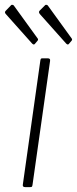

<svg xmlns="http://www.w3.org/2000/svg" viewBox="-39 -770 316 790"><path d="M95 -11Q94 -4 92.5 -2Q91 0 83 0H66Q59 0 56.5 -2.5Q54 -5 55 -11L127 -521Q128 -527 129.5 -528.5Q131 -530 136 -530H158Q163 -530 165.5 -527.5Q168 -525 167 -519ZM7 -749Q9 -751 13 -750Q17 -749 18 -747L115 -613Q117 -611 117.5 -608.5Q118 -606 116 -603L105 -590Q102 -586 99 -587Q96 -588 93 -591L-14 -711Q-22 -719 -16 -725ZM147 -749Q149 -751 153 -750Q157 -749 158 -747L255 -613Q257 -611 257.5 -608Q258 -605 256 -603L245 -590Q242 -586 239 -587Q236 -588 233 -591L126 -711Q118 -720 124 -726Z"/></svg>

Font: Libre Franklin Thin
Style: Italic
Weight: 100
Italic angle: -8°
Designer: Pablo Impallari, Rodrigo Fuenzalida, Nhung Nguyen
Foundry: Impallari Type
Version: Version 3.000